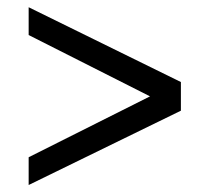

<svg xmlns="http://www.w3.org/2000/svg" viewBox="-20 -569 575 536"><path d="M60 -471.2 398.8 -300 60 -130V-52.5L485 -260V-340L60 -548.8Z"/></svg>

Font: Cambay
Style: Regular
Weight: 400
Designer: Pooja Saxena
Foundry: Pooja Saxena
Version: Version 1.181;PS 001.181;hotconv 1.0.70;makeotf.lib2.5.58329